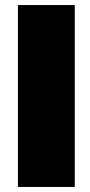

<svg xmlns="http://www.w3.org/2000/svg" viewBox="-20 -725 356 760"><path d="M276 -705H51V15H276Z"/></svg>

Font: Repo ExtraBlack
Style: Regular
Weight: 400
Designer: Stefan Peev
Foundry: Context Ltd
Version: Version 001.502